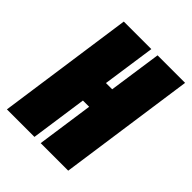

<svg xmlns="http://www.w3.org/2000/svg" viewBox="-183 -688 784 784"><g transform="rotate(45 209.0 -295.5)"><path d="M-10 0 74 -591H233L200 -362H236L269 -591H428L344 0H185L220 -245H184L149 0Z"/></g></svg>

Font: Alumni Sans Black
Style: Italic
Weight: 900
Italic angle: -8°
Version: Version 1.016